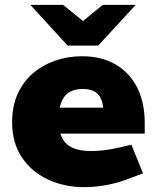

<svg xmlns="http://www.w3.org/2000/svg" viewBox="-20 -763 636 792"><path d="M327 9Q246 9 178 -22.5Q110 -54 70 -114Q30 -174 30 -260Q30 -326 53.5 -377Q77 -428 117.5 -462Q158 -496 209.5 -513.5Q261 -531 318 -531Q399 -531 457 -497Q515 -463 546 -401.5Q577 -340 577 -256V-212H229Q237 -186 254 -170Q271 -154 297 -147Q323 -140 357 -140Q382 -140 410.5 -143.5Q439 -147 470 -154L522 -166L570 -48L517 -28Q469 -9 421 0Q373 9 327 9ZM226 -319H406Q401 -358 381.5 -377Q362 -396 321 -396Q297 -396 277.5 -388.5Q258 -381 245.5 -364Q233 -347 226 -319ZM259 -575 295 -654 404 -743H540L385 -575ZM259 -575 105 -743H240L350 -654L385 -575Z"/></svg>

Font: REM ExtraBold
Style: Regular
Weight: 800
Designer: Octavio Pardo
Foundry: Ashler Design
Version: Version 1.005;gftools[0.9.28]